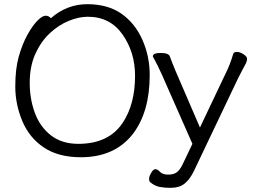

<svg xmlns="http://www.w3.org/2000/svg" viewBox="-20 -733 1221 917"><path d="M710 -464Q710 -480 747.5 -480Q785 -480 791 -464Q799 -441 819 -393L935 -124L1058 -383Q1078 -422 1094 -476Q1097 -485 1111.5 -485Q1126 -485 1143 -474Q1160 -463 1160 -452Q1160 -441 1154.5 -430.5Q1149 -420 1138 -399.5Q1127 -379 1118 -361L907 82Q887 124 861.5 144Q836 164 797 164H787Q768 164 744 160Q720 156 697 137Q692 132 692 121Q692 110 702 92.5Q712 75 722 75Q732 75 744.5 88Q757 101 783.5 101Q810 101 825.5 89Q841 77 855 46L899 -46L753 -377Q731 -425 720.5 -443.5Q710 -462 710 -464ZM223 -646Q299 -713 397 -713Q495 -713 560 -667.5Q625 -622 660 -543Q695 -464 695 -375Q695 -200 616 -95Q529 18 366 18Q259 18 189.5 -28.5Q120 -75 86.5 -155Q53 -235 53 -319.5Q53 -404 69.5 -462.5Q86 -521 110 -565Q134 -609 158 -633.5Q182 -658 197.5 -658Q213 -658 223 -646ZM354 -46Q498 -46 565 -145Q625 -234 625 -371Q625 -483 565.5 -568Q506 -653 399 -653Q356 -653 307.5 -633Q259 -613 217 -573.5Q175 -534 148.5 -475Q122 -416 122 -337.5Q122 -259 147 -192.5Q172 -126 224 -86Q276 -46 354 -46Z"/></svg>

Font: Fusion Kai T
Style: Regular
Weight: 400
Designer: Fontworks Inc.
Version: Version 24.134;May 13, 2024